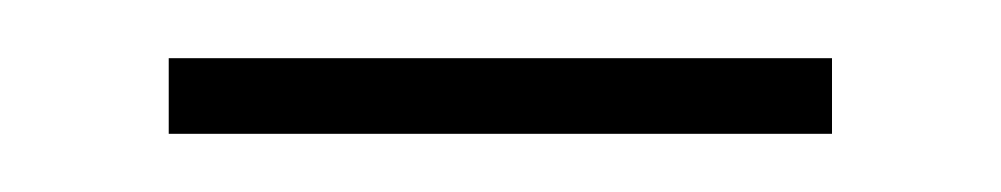

<svg xmlns="http://www.w3.org/2000/svg" viewBox="-20 -349 344 66"><path d="M38 -303V-329H266V-303Z"/></svg>

Font: Noto Sans Sinhala UI ExtraCondensed Thin
Style: Regular
Weight: 100
Width: 2
Designer: Jelle Bosma - Monotype Design Team
Foundry: Monotype Imaging Inc.
Version: Version 2.006; ttfautohint (v1.8.4.7-5d5b)